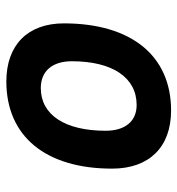

<svg xmlns="http://www.w3.org/2000/svg" viewBox="4 -572 577 626"><g transform="rotate(90 293.0 -258.5)"><path d="M245.1 9.8C423.8 9.8 529.3 -118.2 529.3 -335C529.3 -456.1 459 -527.3 339.8 -527.3C161.1 -527.3 55.7 -397.5 55.7 -177.7C55.7 -60.1 126 9.8 245.1 9.8ZM266.6 -102.5C211.4 -102.5 179.2 -140.1 179.2 -203.6C179.2 -336.4 232.4 -415 321.8 -415C375 -415 405.8 -377.4 405.8 -314C405.8 -181.2 354 -102.5 266.6 -102.5Z"/></g></svg>

Font: Cascadia Mono PL SemiBold
Style: Italic
Weight: 600
Italic angle: -10°
Monospace: yes
Designer: Aaron Bell
Foundry: Saja Typeworks
Version: Version 2404.023